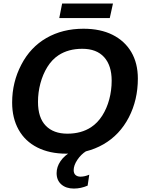

<svg xmlns="http://www.w3.org/2000/svg" viewBox="-20 -861 818 1088"><path d="M453.1 -698.2Q548.8 -698.2 617.7 -663.8Q686.5 -629.4 723.9 -566.2Q761.2 -502.9 761.2 -415.5Q761.2 -294.9 710 -195.8Q658.2 -96.2 565.9 -43.2Q473.6 9.8 355 9.8Q261.2 9.8 191.4 -25.4Q122.1 -60.5 85.4 -126.2Q48.8 -191.9 48.8 -279.8Q48.8 -395 100.6 -494.1Q151.9 -593.3 243.2 -645.8Q334.5 -698.2 453.1 -698.2ZM446.3 -584.5Q367.2 -584.5 311.5 -547.9Q274.4 -523.4 248.5 -481.7Q222.7 -439.9 209 -388.7Q195.3 -337.4 195.3 -283.7Q195.3 -193.8 239.3 -148.7Q283.2 -103.5 361.8 -103.5Q440.4 -103.5 496.1 -140.1Q533.2 -164.6 559.3 -205.6Q585.4 -246.6 599.1 -297.9Q612.8 -349.1 612.8 -403.8Q612.8 -489.7 570.1 -537.1Q527.3 -584.5 446.3 -584.5ZM398.4 207.5Q354.5 207.5 327.6 184.1Q300.8 160.6 300.8 120.1Q300.8 84.5 323 52Q345.2 19.5 388.7 -4.9H468.8Q439 13.7 418.2 44.9Q397.5 76.2 397.5 103Q397.5 121.6 408.2 130.9Q418.9 140.1 436 140.1Q459.5 140.1 485.8 128.9L476.6 190.9Q438.5 207.5 398.4 207.5ZM620.1 -840.8 602.1 -758.8H315.9L332 -840.8Z"/></svg>

Font: Arimo
Style: Italic
Weight: 400
Italic angle: -12°
Designer: Steve Matteson
Foundry: Monotype Imaging Inc.
Version: Version 1.33